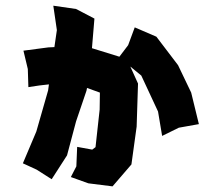

<svg xmlns="http://www.w3.org/2000/svg" viewBox="-20 -617 796 684"><path d="M169.9 -596.7 182.6 -509.8 173.8 -449.2 152.3 -448.2 63.5 -436.5 79.1 -371.1 81.1 -306.6 120.1 -312.5 154.3 -316.4 151.4 -294.9 109.4 -148.4 61.5 -35.2 110.4 -12.7 164.1 21.5 218.8 -63.5 251 -184.6 288.1 -293.9 290 -303.7 335.9 -287.1 335 -226.6 320.3 -92.8 308.6 -84 254.9 -93.8 252 -24.4 232.4 13.7 294.9 36.1 380.9 46.9 448.2 -31.2 466.8 -166 471.7 -319.3 444.3 -379.9 483.4 -347.7 543 -219.7 557.6 -132.8 617.2 -162.1 688.5 -174.8 661.1 -287.1 614.3 -384.8 537.1 -486.3 460 -519.5 436.5 -456.1 405.3 -415 307.6 -445.3 316.4 -550.8 251 -585Z"/></svg>

Font: MaokenAssortedSans-Lite
Style: Lite
Weight: 400
Version: Version 1.400